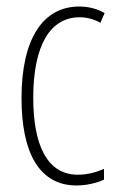

<svg xmlns="http://www.w3.org/2000/svg" viewBox="-20 -559 361 589"><path d="M215 10C243 10 276 3 299 -8V-41C272 -29 245 -23 219 -23C123 -23 82 -117 82 -259C82 -423 136 -506 224 -506C247 -506 269 -500 288 -489L301 -519C278 -532 252 -539 223 -539C112 -539 46 -440 46 -258C46 -91 100 10 215 10Z"/></svg>

Font: Noto Sans Bengali ExtraCondensed ExtraLight
Style: Regular
Weight: 200
Width: 2
Designer: Joana Ranito - Universal Thirst; Jelle Bosma - Monotype Design Team
Foundry: Universal Thirst ehf.
Version: Version 3.000